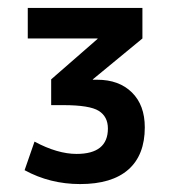

<svg xmlns="http://www.w3.org/2000/svg" viewBox="-20 -750 430 484"><path d="M225 -549Q280 -549 312.5 -517Q345 -485 345 -429Q345 -359 303.5 -322.5Q262 -286 182 -286Q106 -286 42 -321L67 -393Q125 -362 173 -362Q252 -362 252 -426Q252 -456 229 -470.5Q206 -485 139 -485H109V-550L226 -652V-653H50V-730H339V-653L214 -550V-549Z"/></svg>

Font: Mplus 1p Bold
Style: Bold
Weight: 700
Version: Version 1.061